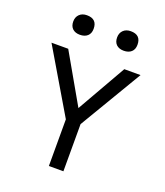

<svg xmlns="http://www.w3.org/2000/svg" viewBox="-156 -972 925 1077"><g transform="rotate(20 307.0 -434.0)"><path d="M332.2 -320.7 295.7 -224.9 41.2 -655H141.1ZM264 -302.9H350.7V0H264ZM285.8 -322 475.8 -655H572.8L319.7 -229.3ZM174.9 -751Q147.2 -751 131.2 -766Q115.1 -781.1 115.1 -808.9Q115.1 -835.4 131.7 -851.6Q148.4 -867.8 176 -867.8Q236.9 -867.8 236.9 -808.8Q236.9 -781 220.3 -766Q203.7 -751 174.9 -751ZM436.7 -751Q409 -751 392.9 -766Q376.9 -781.1 376.9 -808.9Q376.9 -835.4 393.5 -851.6Q410.1 -867.8 437.8 -867.8Q498.6 -867.8 498.6 -808.8Q498.6 -781 482 -766Q465.4 -751 436.7 -751Z"/></g></svg>

Font: Intel One Mono Light
Style: Regular
Weight: 300
Monospace: yes
Designer: Fred Shallcrass
Foundry: Frere-Jones Type LLC
Version: Version 1.004